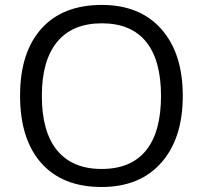

<svg xmlns="http://www.w3.org/2000/svg" viewBox="-20 -745 819 775"><path d="M717.8 -357.9Q717.8 -186.5 631.1 -88.4Q544.4 9.8 390.1 9.8Q232.4 9.8 146.7 -86.7Q61 -183.1 61 -358.9Q61 -533.2 147 -629.2Q232.9 -725.1 391.1 -725.1Q544.9 -725.1 631.3 -627.4Q717.8 -529.8 717.8 -357.9ZM148.9 -357.9Q148.9 -212.9 210.7 -137.9Q272.5 -63 390.1 -63Q508.8 -63 569.3 -137.7Q629.9 -212.4 629.9 -357.9Q629.9 -502 569.6 -576.4Q509.3 -650.9 391.1 -650.9Q272.5 -650.9 210.7 -575.9Q148.9 -501 148.9 -357.9Z"/></svg>

Font: f0_57812 
Style: Regular
Weight: 400
Foundry: Ascender Corporation
Version: Version 1.10